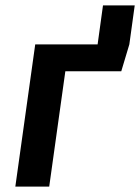

<svg xmlns="http://www.w3.org/2000/svg" viewBox="-20 -694 521 714"><path d="M481 -674 461 -529 431 -429H223L163 0H37L111 -529H343L363 -674Z"/></svg>

Font: FiraGO Medium
Style: Italic
Weight: 500
Italic angle: -8°
Designer: bBox Type GmbH
Foundry: bBox Type GmbH
Version: Version 1.001